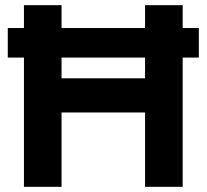

<svg xmlns="http://www.w3.org/2000/svg" viewBox="-20 -720 796 740"><path d="M72.3 0V-498.1H10V-612H72.3V-700H217.2V-612H539.1V-700H684.1V-612H746.3V-498.1H684.1V0H539.1V-286.5H217.2V0ZM217.2 -418.2H539.1V-498.1H217.2Z"/></svg>

Font: Red Hat Display VF
Style: Regular
Weight: 300
Designer: Pentagram, MCKL
Foundry: Pentagram, MCKL
Version: Version 1.023